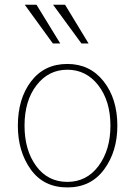

<svg xmlns="http://www.w3.org/2000/svg" viewBox="-20 -777 571 814"><path d="M84 -244.1Q84 -140.6 133.3 -73.2Q182.6 -5.9 265.6 -5.9Q347.7 -5.9 397.9 -73.7Q448.2 -141.6 448.2 -244.1Q448.2 -348.6 397 -415Q345.7 -481.4 265.6 -481.4Q185.5 -481.4 134.8 -415.5Q84 -349.6 84 -244.1ZM55.7 -244.1Q55.7 -358.4 111.8 -432.1Q168 -505.9 265.6 -505.9Q361.3 -505.9 419.4 -432.1Q477.5 -358.4 477.5 -244.1Q477.5 -134.8 421.4 -58.6Q365.2 17.6 265.6 17.6Q165 17.6 110.4 -58.6Q55.7 -134.8 55.7 -244.1ZM85 -756.8H134.8L235.4 -592.8H204.1ZM205.1 -756.8H255.9L355.5 -592.8H325.2Z"/></svg>

Font: Gothic A1 Thin
Style: Regular
Weight: 250
Designer: HanYang I&C Co.,Ltd.
Foundry: HanYang I&C Co.,Ltd.
Version: Version 2.50